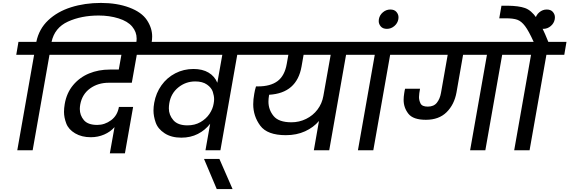

<svg xmlns="http://www.w3.org/2000/svg" viewBox="-20 -1026 3888 1311"><path d="M669 -1006Q779 -1006 863 -974.5Q947 -943 983 -889Q1019 -835 1019 -777Q1019 -756 1015 -733L1012 -716H907L910 -731Q913 -748 913 -763Q913 -808 882.5 -844.5Q852 -881 789.5 -900.5Q727 -920 654 -920Q535 -920 444 -878.5Q353 -837 332 -740H455L440 -652H318L203 0H98L213 -652H91L106 -740H228Q246 -828 309 -887.5Q372 -947 465.5 -976.5Q559 -1006 669 -1006Z M723 -461Q649 -461 595 -422Q541 -383 528 -313Q525 -296 525 -282Q525 -239 552.5 -206Q580 -173 644 -173Q695 -173 738.5 -205Q782 -237 792 -296H889L833 21H730L762 -158Q734 -126 691.5 -107.5Q649 -89 600 -89Q538 -89 493 -115.5Q448 -142 432.5 -183Q417 -224 417 -262Q417 -287 422 -316Q435 -392 479.5 -445Q524 -498 588.5 -524.5Q653 -551 729 -551H791L809 -652H392L407 -740H1065L1049 -652H914L880 -461Z M1737 -740 1722 -652H1600L1485 0H1383L1415 -181Q1381 -137 1331 -111.5Q1281 -86 1218 -86Q1150 -86 1104 -116Q1058 -146 1043 -189.5Q1028 -233 1028 -271Q1028 -296 1033 -324Q1045 -391 1082.5 -443.5Q1120 -496 1177 -525.5Q1234 -555 1301 -555Q1363 -555 1404.5 -530Q1446 -505 1464 -461L1498 -652H1002L1017 -740ZM1260 -170Q1310 -170 1348.5 -192Q1387 -214 1410 -248Q1433 -282 1439 -319V-320Q1442 -335 1442 -349Q1442 -371 1433 -399Q1424 -427 1393.5 -448.5Q1363 -470 1313 -470Q1248 -470 1197.5 -429Q1147 -388 1136 -321Q1133 -303 1133 -286Q1133 -241 1163.5 -205.5Q1194 -170 1260 -170Z M1460 265 1373 59H1478L1568 265Z M2465 -652H2343L2228 0H2123L2158 -200Q2121 -156 2063 -129.5Q2005 -103 1932 -103Q1805 -103 1757 -168Q1709 -233 1709 -314Q1709 -347 1716 -385Q1720 -411 1728 -436H1741Q1827 -436 1875.5 -472.5Q1924 -509 1938 -590L1949 -652H1674L1689 -740H2480ZM2238 -652H2053L2039 -572Q2007 -390 1818 -379L1817 -375Q1813 -352 1813 -332Q1813 -277 1848 -234Q1883 -191 1970 -191Q2023 -191 2070 -214Q2117 -237 2148 -278Q2179 -319 2188 -371Z M2424 0 2539 -652H2417L2432 -740H2781L2766 -652H2644L2529 0Z M2700 -895Q2695 -867 2672.5 -848Q2650 -829 2622 -829Q2594 -829 2580 -845.5Q2566 -862 2566 -882Q2566 -888 2567 -895Q2572 -923 2594.5 -942Q2617 -961 2645 -961Q2673 -961 2687 -944.5Q2701 -928 2701 -908Q2701 -902 2700 -895Z M3546 -740 3531 -652H3409L3294 0H3190L3305 -652H3142L3097 -395Q3082 -312 3029.5 -260Q2977 -208 2888 -208Q2801 -208 2768.5 -249.5Q2736 -291 2736 -344Q2736 -365 2740 -389Q2743 -410 2746 -420H2848L2843 -389Q2841 -375 2841 -363Q2841 -341 2851.5 -319.5Q2862 -298 2901 -298Q2942 -298 2963 -324.5Q2984 -351 2991 -391L3037 -652H2718L2733 -740Z M3848 -740 3833 -652H3711L3596 0H3491L3606 -652H3484L3499 -740H3624Q3590 -815 3565 -848Q3540 -881 3512.5 -891Q3485 -901 3434 -901H3389L3404 -987H3447Q3523 -986 3565 -971Q3607 -956 3643 -904.5Q3679 -853 3724 -740Z M3768 -895Q3763 -867 3740.5 -848Q3718 -829 3690 -829Q3662 -829 3648 -845.5Q3634 -862 3634 -882Q3634 -888 3635 -895Q3640 -923 3662.5 -942Q3685 -961 3713 -961Q3741 -961 3755 -944.5Q3769 -928 3769 -908Q3769 -902 3768 -895Z"/></svg>

Font: Fz Poppins Med
Style: Italic
Weight: 500
Italic angle: -10°
Designer: Ninad Kale (Devanagari), Jonny Pinhorn (Latin)
Foundry: Indian Type Foundry
Version: Vit hóa bi Vntype.Com & FontZin.Com